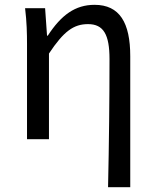

<svg xmlns="http://www.w3.org/2000/svg" viewBox="-20 -577 644 796"><path d="M428 199H520V-344C520 -483 476 -557 372 -557C292 -557 234 -515 178 -429H175L167 -543H84C91 -486 92 -438 92 -394V0H183V-355C244 -447 285 -477 345 -477C409 -477 434 -434 434 -332C434 -175 432 22 428 199Z"/></svg>

Font: DAIFUKU Sans JP
Style: Regular
Weight: 400
Designer: Original font ‘Source Han Sans JP’ : Ryoko NISHIZUKA  (kana, bopomofo & ideographs); Paul D. Hunt (Latin, Greek & Cyrill
Foundry: Daifuku
Version: Version 1.001